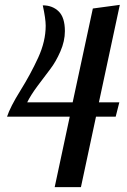

<svg xmlns="http://www.w3.org/2000/svg" viewBox="-20 -770 523 790"><path d="M9 -290Q22 -330 64 -397.5Q106 -465 137 -532.5Q168 -600 168 -664Q168 -693 156 -748Q196 -748 221.5 -723Q247 -698 247 -642Q247 -601 228.5 -558.5Q210 -516 187 -486L135 -417Q106 -378 92 -349H279L362 -735L473 -750L387 -349H471L456 -290H375L313 0H205L267 -290Z"/></svg>

Font: Lobster Two
Style: Italic
Weight: 400
Designer: Pablo Impallari
Foundry: Pablo Impallari. www.impallari.com
Version: Version 1.006